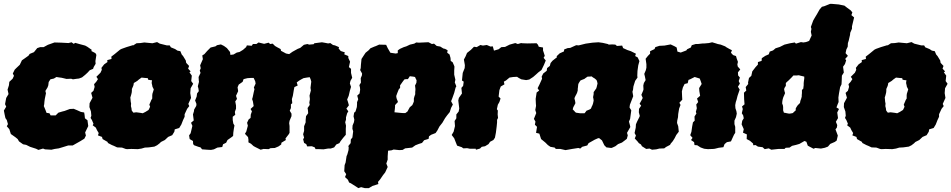

<svg xmlns="http://www.w3.org/2000/svg" viewBox="-30 -745 4906 990"><path d="M168 28 156 22 125 12 105 2 89 -1 68 -16 61 -28 50 -37 26 -54 18 -79 5 -94 11 -105 5 -126 -2 -136 -6 -154 -10 -175 2 -195 -4 -208 2 -240 14 -260 9 -283 16 -305 18 -323 35 -339 42 -354 36 -366 46 -386 54 -394 72 -411 83 -434 96 -443 117 -458 123 -467 145 -476 162 -497 177 -502H195L217 -514L251 -526L287 -525L323 -523L339 -527L350 -519L358 -524L379 -518L409 -510L420 -504L443 -488L441 -482L462 -471L467 -462L462 -430L463 -416L453 -399L450 -390L433 -383L421 -370L409 -359L393 -346L377 -340L367 -339L346 -336L337 -339L313 -338L288 -344L273 -346L261 -348L248 -340L230 -336L221 -322L219 -305L215 -294L204 -276L207 -264L201 -235L199 -220L198 -208L196 -198L204 -179L210 -163L225 -161L231 -150H257L271 -164L291 -170L303 -173L330 -183L350 -184L367 -177L387 -168L404 -165L406 -153L408 -135L421 -125L425 -95L409 -62L413 -46L405 -30L384 -17L345 5H322L293 14L273 20L252 23L235 27L202 25L192 21Z M625 24 618 23 599 16 574 15 557 7 547 3 526 -8 525 -13 499 -28 496 -39 475 -47 479 -59 470 -74 464 -87 448 -99 452 -107 444 -126 437 -137 441 -148 439 -170 431 -193 432 -213 447 -241 440 -266 452 -277 458 -297 455 -311 466 -323 475 -337 467 -349 488 -370 495 -385 493 -395 507 -413 524 -425 523 -435 545 -441 544 -453 561 -466 589 -489 597 -493 622 -502 655 -512 657 -511 674 -522 694 -523 714 -526 756 -522 780 -528 794 -520 830 -511H845L851 -501L873 -492L885 -484L900 -481L907 -464L914 -456L928 -433L930 -421L945 -405L940 -391L953 -377L947 -372L959 -355L956 -327L966 -313L953 -290L951 -265L955 -240L941 -209L946 -198L935 -184L922 -156V-143L914 -126L905 -103L894 -85L871 -78L869 -66L858 -48L837 -39L820 -23L800 -13L793 -6L780 4L766 11L737 15L717 16L700 21L681 24L647 23ZM706 -161 720 -168 736 -178 741 -188 744 -195 740 -205 744 -215 746 -219 750 -229 755 -237V-254L756 -262L759 -271L763 -284L756 -298L755 -304L752 -317L753 -326L754 -331L745 -332L734 -334L732 -342L719 -343L709 -344L700 -345L686 -335L678 -328L670 -323L660 -317L659 -310L657 -302L653 -293L650 -286V-276L649 -267L646 -255L642 -242L643 -233L644 -221L646 -211L645 -198L648 -186L649 -176L653 -170L658 -164L672 -166L680 -165L695 -163Z M1158 -462 1174 -464 1191 -474 1205 -477 1223 -488 1239 -502 1243 -511 1268 -509 1274 -518H1292L1303 -526L1332 -519L1355 -525L1363 -518L1376 -520L1388 -508L1400 -501L1417 -492L1419 -483L1445 -469L1461 -466L1478 -478L1505 -493L1518 -498L1537 -514L1555 -518L1564 -515L1587 -517L1591 -522L1630 -527L1647 -524L1662 -521L1673 -523L1687 -513L1697 -511L1718 -502L1716 -495L1727 -482L1748 -475L1745 -465L1766 -456V-446L1775 -427L1769 -399L1780 -390V-369L1786 -344L1777 -328L1774 -315L1780 -297L1774 -277L1768 -251L1760 -232L1764 -220L1769 -202L1756 -185L1766 -171L1760 -161L1754 -140V-128L1750 -115L1754 -97L1753 -81V-50L1740 -35L1726 -17L1720 -7L1704 0L1693 15L1675 21H1661L1638 25L1614 24H1597L1593 15L1578 9L1554 10L1549 -2L1538 -8L1533 -27L1538 -35L1533 -53L1538 -70V-94L1546 -114V-126L1548 -146L1559 -161L1558 -175L1556 -188L1567 -204L1565 -216L1568 -234L1566 -252L1573 -279L1571 -292L1575 -324L1572 -335L1567 -347L1552 -345L1535 -342L1522 -335L1512 -329L1500 -320L1505 -304L1488 -296L1485 -281L1480 -251L1475 -234L1477 -213L1470 -207V-188L1464 -174L1473 -159V-146L1463 -122L1461 -110L1463 -95V-60L1459 -53L1442 -31L1444 -23L1421 -9L1420 0L1406 10L1387 18L1365 19L1355 24L1329 23L1314 27L1286 13L1277 8L1264 -4L1251 -11V-25L1249 -38L1233 -55L1240 -67L1248 -97L1244 -112L1252 -129L1262 -137L1263 -154L1269 -171L1262 -183L1278 -198L1274 -222L1270 -234L1273 -244L1278 -268L1282 -285L1279 -294L1288 -314L1286 -326L1278 -343H1261L1246 -342L1226 -337L1221 -323L1201 -309L1195 -295L1198 -275L1187 -251L1192 -235L1183 -222L1187 -201V-185L1181 -168L1183 -153L1170 -143V-126L1173 -108L1179 -98L1176 -82L1173 -61L1172 -44L1163 -37L1143 -23L1136 -9L1120 -1L1116 13L1091 16L1073 25L1058 28L1038 27L1012 25L1004 15L993 12L971 4L966 -2L965 -18L948 -28L945 -47L953 -58L962 -96L955 -112L969 -124L967 -139L965 -155L970 -171L971 -180L982 -199L983 -209L976 -227L984 -247L986 -263L995 -275L993 -289L990 -300L996 -323L995 -331L994 -348L1004 -369L1000 -381L1005 -393L1002 -408L1016 -440L1013 -459L1024 -466L1038 -482L1056 -500L1081 -506L1089 -512L1109 -516L1125 -508L1140 -497L1156 -477Z M1818 225 1801 214 1779 200 1770 196 1764 182 1749 168 1755 153 1745 138 1747 106 1752 93 1757 60 1761 51 1767 29 1768 15 1766 8 1778 -7 1779 -26 1787 -36 1791 -68 1787 -81 1788 -98 1795 -115 1797 -128 1793 -145 1796 -164 1803 -170 1810 -193 1811 -208V-218L1817 -233L1812 -252L1824 -263L1827 -282L1826 -294L1823 -306L1831 -319L1830 -342L1836 -356L1837 -366L1827 -384L1830 -394L1831 -411L1834 -441L1845 -458L1855 -473L1871 -486L1880 -496L1901 -505L1907 -507L1925 -515L1961 -514L1969 -497L1983 -473L2010 -469L2021 -471V-485L2032 -493L2052 -502L2065 -506L2084 -515L2106 -520L2116 -526L2130 -525L2173 -527H2180L2197 -518L2208 -520L2222 -508L2240 -505L2256 -495L2265 -493L2278 -486L2276 -473L2288 -464L2293 -446L2294 -431L2304 -424L2313 -403V-396L2312 -382V-360L2318 -334L2315 -320L2323 -300L2319 -293L2312 -266L2302 -238L2296 -223L2305 -206L2296 -189L2289 -167L2276 -151L2265 -136L2251 -112L2236 -93L2225 -72L2216 -59L2193 -50L2182 -42L2180 -29L2157 -22L2146 -8L2130 -3L2112 4L2095 16L2059 20L2046 28L2029 29L2000 26L1989 30L1971 32L1969 61V78L1962 98L1969 116L1956 144L1945 158L1930 180L1919 193L1921 204L1890 214L1872 225H1851L1832 220ZM2048 -162H2060L2071 -170L2078 -183L2083 -192L2096 -203L2101 -214L2104 -222V-237L2107 -248L2111 -259V-271L2112 -281V-287L2111 -296L2110 -304L2117 -318L2118 -331L2113 -341L2110 -348L2100 -350L2091 -351L2083 -352L2078 -344L2073 -337H2066L2056 -336L2051 -330L2045 -322L2038 -312L2033 -305V-292L2026 -284L2018 -264L2013 -250L2014 -242L2016 -234L2018 -230L2022 -219L2016 -213L2007 -203V-196L2006 -183L2005 -176L2004 -166L2015 -165L2035 -163Z M2393 22 2379 19 2359 20 2351 14 2327 6 2319 -14 2312 -32 2299 -49 2309 -66 2316 -95 2314 -121 2323 -135V-155L2335 -170L2338 -186L2333 -227L2336 -240L2352 -263L2349 -292L2358 -302L2361 -324L2352 -330L2356 -369L2366 -394L2367 -409L2362 -438L2371 -455L2378 -472L2398 -488L2414 -504L2428 -502L2447 -513L2460 -510L2480 -513L2499 -505L2511 -506L2517 -484L2541 -491L2555 -502L2574 -503L2598 -515L2627 -523L2640 -518L2657 -523L2663 -522L2690 -521L2737 -522L2744 -514L2748 -504L2770 -500V-485L2774 -473L2779 -457L2773 -447L2784 -433L2775 -411L2762 -384L2746 -372L2734 -361L2719 -348L2699 -335L2683 -332L2658 -336L2645 -343L2636 -349L2616 -348L2597 -345L2579 -330L2568 -324L2571 -310L2552 -299L2545 -280L2541 -247L2551 -237L2545 -219L2537 -205L2532 -182L2537 -175L2536 -155L2538 -137L2533 -127V-114L2531 -93L2527 -61L2522 -35L2514 -23L2497 -14L2489 -2L2471 9L2454 12L2445 21L2424 27L2423 22Z M2952 18 2920 23 2886 29 2859 23H2836L2830 16L2808 12L2795 3L2782 -10L2760 -28L2751 -56L2734 -60L2739 -91L2728 -102L2731 -118L2723 -132L2735 -162L2730 -178L2734 -199L2733 -212L2732 -235L2737 -268L2750 -278L2742 -290L2752 -310L2765 -339L2763 -350L2771 -366L2789 -380L2791 -394L2805 -405L2809 -420L2819 -432L2842 -450L2840 -455L2856 -470L2878 -480L2879 -490L2897 -497L2910 -498L2941 -512L2954 -511L2990 -520L3025 -525L3056 -527L3078 -524L3104 -518L3109 -515L3126 -516L3143 -515L3151 -508L3178 -510L3183 -497L3205 -487L3223 -481L3249 -468L3245 -456L3258 -449L3267 -430L3261 -408L3257 -379L3256 -355L3257 -345L3245 -328L3236 -299L3234 -282L3231 -272L3235 -249L3218 -205L3216 -191L3225 -176L3219 -132L3213 -118L3218 -100L3220 -90L3203 -60L3207 -47L3202 -29L3189 -19L3177 -10L3157 -2L3143 9L3128 16L3122 18L3097 15L3086 4L3074 -21L3059 -33L3053 -32L3037 -25L3005 -7L2998 5L2972 12L2962 21ZM2961 -161H2984L2989 -167L2994 -174L3009 -180L3017 -185L3021 -195L3025 -203L3028 -212L3031 -226L3030 -235L3028 -244L3031 -260V-270L3036 -277L3040 -283L3044 -288L3047 -297L3048 -302L3051 -314L3049 -324L3046 -332L3037 -340L3027 -346L3021 -351L3007 -350H3000L2991 -344L2983 -338L2970 -333L2963 -330L2957 -321L2952 -312L2951 -304L2950 -294L2949 -287V-279L2946 -268L2943 -261L2937 -250L2932 -239L2933 -233L2935 -226L2937 -213L2932 -203L2926 -192L2923 -181L2932 -172L2935 -168L2940 -164Z M3371 -509H3375L3396 -510L3428 -516L3449 -506L3459 -500L3463 -479L3480 -474L3509 -485L3513 -491L3532 -500L3537 -512L3557 -518H3568L3594 -521H3603L3625 -523L3642 -527L3662 -521L3671 -518L3686 -515L3709 -506L3716 -501L3732 -492L3744 -486L3739 -473L3750 -461L3765 -456L3769 -442L3775 -426L3772 -413L3774 -402L3787 -387L3775 -372L3776 -356L3785 -345L3779 -327L3785 -314L3775 -298L3784 -283L3773 -251L3768 -231L3764 -219L3761 -203L3762 -187L3767 -172L3769 -159L3765 -141L3757 -123V-105L3761 -91V-60L3755 -51L3749 -38L3739 -16L3718 -12L3706 -2L3700 14L3676 17L3656 22L3648 23L3620 24L3601 22L3587 17L3582 15L3565 4L3551 3L3549 -12L3533 -23L3541 -34L3529 -48L3535 -65L3539 -93L3543 -114L3552 -123L3551 -144L3561 -160L3558 -168L3563 -187L3560 -206L3570 -219L3564 -237L3580 -251L3576 -275L3575 -291L3588 -312L3583 -327L3578 -340L3552 -348L3528 -336L3520 -333L3516 -316L3500 -312L3491 -294L3486 -274L3487 -248L3488 -231L3473 -215L3479 -204L3472 -186L3470 -175L3467 -157L3466 -141L3462 -123L3461 -111L3467 -94L3470 -66L3457 -49L3449 -33L3439 -17L3428 -4L3425 2L3404 13L3395 20L3370 21L3354 25L3332 27L3319 21L3302 23L3280 9L3275 0L3264 -7L3257 -16L3243 -31L3249 -46L3242 -59L3248 -87L3249 -104L3255 -118L3266 -140L3269 -147L3264 -166L3265 -184L3276 -200L3268 -210L3279 -230L3284 -240L3277 -256L3286 -277L3288 -284L3287 -304L3290 -317L3299 -332L3295 -352L3292 -364L3300 -383L3303 -396V-414L3299 -442L3311 -457L3322 -468V-481L3345 -492L3349 -502Z M3934 20 3913 24 3902 14 3878 11 3866 3 3854 4 3853 -5 3837 -19 3820 -28 3821 -52 3801 -61 3805 -79 3794 -104 3797 -122 3805 -135 3802 -150 3795 -161 3800 -183 3796 -196 3809 -207 3807 -233 3806 -267 3818 -278 3815 -296 3828 -312 3827 -319 3832 -343 3844 -354 3849 -377 3866 -399 3878 -412V-425L3897 -431L3898 -445L3916 -457L3934 -465L3939 -479L3956 -485L3969 -496L3991 -503L4015 -515L4044 -522L4068 -526L4074 -520L4100 -528L4112 -526L4125 -528L4142 -534L4155 -562L4151 -581L4154 -596L4151 -606L4163 -639L4171 -653L4183 -673L4196 -696L4208 -710L4220 -713L4250 -725H4260L4295 -722L4324 -716L4338 -705L4356 -692L4365 -681L4360 -667L4374 -655L4369 -634L4363 -609V-597L4354 -576L4353 -565L4346 -535L4342 -523L4341 -504L4334 -490L4330 -471L4342 -457L4328 -441L4333 -434L4327 -415L4317 -401L4321 -371L4311 -355L4310 -327L4309 -310L4302 -296L4296 -263L4293 -242L4294 -219L4289 -207L4283 -191L4296 -183L4287 -165L4291 -136L4280 -117L4287 -100L4285 -87L4278 -78L4290 -46L4284 -20L4274 -13L4251 -3L4239 11L4223 17L4203 21L4174 18L4165 22L4144 11L4135 6L4128 -14L4118 -18L4092 -3L4075 2L4054 7L4041 16L4021 17L4015 23H3984L3947 27ZM4039 -159 4048 -160 4058 -162 4064 -168 4073 -176V-186L4077 -193L4083 -202L4095 -214L4097 -225L4101 -236L4104 -247V-255L4105 -265V-281L4112 -288L4113 -298L4114 -305V-316L4115 -326L4117 -340V-350L4109 -352L4096 -355L4089 -357L4079 -356H4061L4053 -347L4036 -330L4028 -323L4022 -317V-302L4017 -295L4013 -286L4015 -275L4018 -265L4014 -255L4009 -244L4006 -234L4004 -224L4003 -212L4007 -201L4008 -193V-176L4012 -164L4019 -163L4028 -161Z M4515 24 4508 23 4489 16 4464 15 4447 7 4437 3 4416 -8 4415 -13 4389 -28 4386 -39 4365 -47 4369 -59 4360 -74 4354 -87 4338 -99 4342 -107 4334 -126 4327 -137 4331 -148 4329 -170 4321 -193 4322 -213 4337 -241 4330 -266 4342 -277 4348 -297 4345 -311 4356 -323 4365 -337 4357 -349 4378 -370 4385 -385 4383 -395 4397 -413 4414 -425 4413 -435 4435 -441 4434 -453 4451 -466 4479 -489 4487 -493 4512 -502 4545 -512 4547 -511 4564 -522 4584 -523 4604 -526 4646 -522 4670 -528 4684 -520 4720 -511H4735L4741 -501L4763 -492L4775 -484L4790 -481L4797 -464L4804 -456L4818 -433L4820 -421L4835 -405L4830 -391L4843 -377L4837 -372L4849 -355L4846 -327L4856 -313L4843 -290L4841 -265L4845 -240L4831 -209L4836 -198L4825 -184L4812 -156V-143L4804 -126L4795 -103L4784 -85L4761 -78L4759 -66L4748 -48L4727 -39L4710 -23L4690 -13L4683 -6L4670 4L4656 11L4627 15L4607 16L4590 21L4571 24L4537 23ZM4596 -161 4610 -168 4626 -178 4631 -188 4634 -195 4630 -205 4634 -215 4636 -219 4640 -229 4645 -237V-254L4646 -262L4649 -271L4653 -284L4646 -298L4645 -304L4642 -317L4643 -326L4644 -331L4635 -332L4624 -334L4622 -342L4609 -343L4599 -344L4590 -345L4576 -335L4568 -328L4560 -323L4550 -317L4549 -310L4547 -302L4543 -293L4540 -286V-276L4539 -267L4536 -255L4532 -242L4533 -233L4534 -221L4536 -211L4535 -198L4538 -186L4539 -176L4543 -170L4548 -164L4562 -166L4570 -165L4585 -163Z"/></svg>

Font: Winky Rough Black
Style: Italic
Weight: 900
Italic angle: -8.97852°
Designer: Simon Atzbach
Foundry: typofactur
Version: Version 1.206; ttfautohint (v1.8.4.7-5d5b)